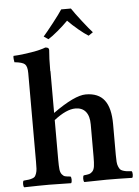

<svg xmlns="http://www.w3.org/2000/svg" viewBox="-59 -932 711 980"><g transform="rotate(-5 296.5 -442.0)"><path d="M96.2 -577.1Q96.2 -611.3 83.7 -622.8Q71.3 -634.3 30.8 -638.2Q29.3 -643.1 28.3 -654.3Q27.3 -665.5 28.8 -670.9Q72.8 -672.9 122.1 -681.4Q171.4 -689.9 193.8 -699.2Q212.9 -699.2 212.9 -685.1Q209 -646.5 209 -577.1H210V-362.8Q321.8 -442.9 378.9 -442.9Q443.4 -442.9 474.1 -402.8Q504.9 -362.8 504.9 -279.8V-122.1Q504.9 -101.1 505.9 -87.2Q506.8 -73.2 511 -63.2Q515.1 -53.2 519.3 -47.9Q523.4 -42.5 533.2 -39.1Q543 -35.6 552 -34.4Q561 -33.2 578.1 -32.2Q582.5 -27.8 582.5 -15.1Q582.5 -2.4 578.1 2Q502 0 448.2 0Q409.2 0 333 2Q328.6 -2.4 328.6 -15.1Q328.6 -27.8 333 -32.2Q352.5 -34.2 361.3 -36.6Q370.1 -39.1 378.2 -47.9Q386.2 -56.6 388.7 -74Q391.1 -91.3 391.1 -122.1V-288.1Q391.1 -331.1 372.8 -353.5Q354.5 -376 319.8 -376Q273.4 -376 210 -326.2V-122.1Q210 -90.3 211.9 -73.7Q213.9 -57.1 221.2 -47.9Q228.5 -38.6 237.1 -36.1Q245.6 -33.7 265.1 -32.2Q269.5 -27.8 269.5 -15.1Q269.5 -2.4 265.1 2Q187 0 152.8 0Q101.1 0 24.9 2Q20.5 -2.4 20.5 -15.1Q20.5 -27.8 24.9 -32.2Q43 -33.7 51.8 -34.9Q60.5 -36.1 70.3 -39.6Q80.1 -43 83.7 -48.1Q87.4 -53.2 91.1 -63.5Q94.7 -73.7 95.5 -87.2Q96.2 -100.6 96.2 -122.1ZM190.9 -755.9Q207 -773.9 242.7 -819.3Q278.3 -864.7 292 -886.2H341.8Q356.9 -862.8 392.3 -817.4Q427.7 -772 442.9 -755.9L419.9 -740.2Q400.4 -752 369.9 -777.3Q339.4 -802.7 316.9 -826.2Q293.9 -802.7 263.4 -777.1Q232.9 -751.5 213.9 -740.2Z"/></g></svg>

Font: Common Serif SemiBold
Style: Regular
Weight: 600
Designer: Philipp H. Poll, Khaled Hosny
Foundry: Stefan Peev, Context Ltd.
Version: Version 1.026